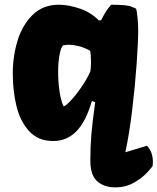

<svg xmlns="http://www.w3.org/2000/svg" viewBox="-20 -599 680 829"><path d="M233.9 -578.6Q275.9 -578.6 324.5 -562Q373 -545.4 406.7 -510.7L416.5 -511.7Q440.4 -558.6 460 -578.6Q529.3 -578.6 548.1 -570.1Q566.9 -561.5 567.9 -561.5Q571.3 -547.4 574 -521.5Q576.7 -495.6 576.7 -467.3Q576.7 -418.9 570.1 -325Q563.5 -231 551 -126.7Q538.6 -22.5 521.5 57.1L522.5 58.1L614.3 30.3Q640.1 56.6 640.1 100.6Q640.1 106.4 639.2 116.2Q639.2 119.6 617.2 144Q595.2 168.5 559.3 189.2Q523.4 210 477.1 210Q429.7 210 399.9 183.8Q370.1 157.7 370.1 95.2Q370.1 34.7 374.3 -16.4Q378.4 -67.4 391.1 -158.2L376.5 -162.6Q351.6 -75.2 310.5 -32.7Q269.5 9.8 209 9.8Q144 9.8 105.2 -33.4Q66.4 -76.7 50.8 -142.1Q35.2 -207.5 35.2 -281.7Q35.2 -356 55.9 -423.8Q76.7 -491.7 121.3 -535.2Q166 -578.6 233.9 -578.6ZM373 -331.5Q373 -346.7 371.8 -360.4Q370.6 -374 369.1 -379.9Q343.8 -394 319.6 -399.9Q295.4 -405.8 279.8 -405.8Q267.1 -405.8 252.4 -403.3Q242.7 -393.6 236.8 -361.1Q231 -328.6 231 -288.1Q231 -244.6 237.1 -203.9Q243.2 -163.1 254.4 -140.1Q261.7 -139.6 284.7 -163.8Q307.6 -188 332 -223.6Q356.4 -259.3 370.1 -290.5Q373 -308.1 373 -331.5Z"/></svg>

Font: Kavoon
Style: Regular
Weight: 400
Designer: Viktoriya Grabowska
Foundry: Viktoriya Grabowska
Version: Version 1.004; ttfautohint (v1.4.1)